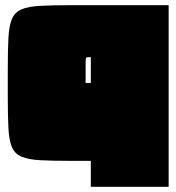

<svg xmlns="http://www.w3.org/2000/svg" viewBox="-20 -620 680 740"><path d="M330 100V0H255Q182 0 135.5 -2.5Q89 -5 63 -16Q37 -27 26 -53Q15 -79 12.5 -125.5Q10 -172 10 -245V-355Q10 -428 12.5 -474.5Q15 -521 26 -547Q37 -573 63 -584Q89 -595 135.5 -597.5Q182 -600 255 -600H630V100ZM330 -300V-400Q315 -400 312.5 -397.5Q310 -395 310 -380V-300Z"/></svg>

Font: Badeen Display
Style: Regular
Weight: 400
Version: Version 1.000; ttfautohint (v1.8.4.7-5d5b)